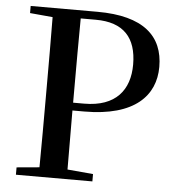

<svg xmlns="http://www.w3.org/2000/svg" viewBox="-52 -784 765 833"><g transform="rotate(5 330.0 -367.5)"><path d="M48 -704 147 -695C148 -595 148 -495 148 -393V-342C148 -241 148 -140 147 -41L48 -32V0H381V-32L269 -42L268 -299H319C540 -299 627 -396 627 -520C627 -654 540 -735 339 -735H48ZM268 -333V-393C268 -496 268 -599 269 -700H335C455 -700 513 -638 513 -520C513 -410 454 -333 316 -333Z"/></g></svg>

Font: Noto Serif CJK KR SemiBold
Style: Regular
Weight: 600
Designer: Ryoko NISHIZUKA 西塚涼子 (kana & ideographs); Frank Grießhammer (Latin, Greek & Cyrillic); Wenlong ZHANG 张文龙 (bopomofo); San
Foundry: Adobe
Version: Version 2.001;hotconv 1.1.0;makeotfexe 2.6.0